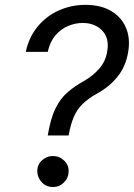

<svg xmlns="http://www.w3.org/2000/svg" viewBox="-20 -757 547 783"><path d="M174.7 -204.5Q186.1 -274.1 206.5 -315.2Q226.9 -356.2 256.2 -381.2Q285.5 -406.2 323.9 -427.6Q358 -446.7 384.6 -476.9Q411.2 -507.1 417.6 -549.7Q426.1 -601.9 396.5 -632.6Q366.8 -663.4 316.8 -663.4Q287.6 -663.4 258.3 -651.3Q229 -639.2 206.5 -613.3Q183.9 -587.4 174.7 -545.5H85.2Q98 -605.8 133.7 -648.8Q169.4 -691.8 220 -714.5Q270.6 -737.2 328.1 -737.2Q390.6 -737.2 432.9 -712.4Q475.1 -687.5 493.6 -644.2Q512.1 -600.9 502.8 -545.5Q493.3 -486.9 459.7 -444.8Q426.1 -402.7 375 -375Q339.5 -355.1 316.9 -333.1Q294.4 -311.1 281.1 -280.5Q267.8 -250 259.9 -204.5ZM196 5.7Q169 5.7 150.9 -13Q132.8 -31.6 132.1 -58.2Q131.7 -84.9 150.9 -102.8Q170.1 -120.7 196 -120.7Q222.3 -120.7 241.5 -102.3Q260.7 -83.8 259.9 -58.2Q259.6 -31.6 240.9 -13Q222.3 5.7 196 5.7Z"/></svg>

Font: Inter UI
Style: Italic
Weight: 400
Italic angle: -9.39999°
Designer: Rasmus Andersson
Foundry: rsms
Version: 3.2;8d6f07862